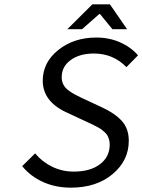

<svg xmlns="http://www.w3.org/2000/svg" viewBox="-20 -843 649 875"><path d="M287.1 -710 400.9 -823.2H481L559.1 -710H492.2L436 -778.8H432.1L354 -710ZM303.2 12.2Q232.9 12.2 175.8 -13.7Q118.7 -39.6 81.1 -85.9L140.1 -144Q171.9 -105.5 217.5 -83.3Q263.2 -61 315.9 -61Q391.6 -61 435.8 -94.7Q480 -128.4 480 -184.1Q480 -195.8 477.1 -206.3Q474.1 -216.8 470.2 -224.4Q466.3 -231.9 457.5 -240Q448.7 -248 442.6 -252.7Q436.5 -257.3 423.1 -264.6Q409.7 -272 402.6 -275.1Q395.5 -278.3 378.9 -286.1L291 -327.1Q174.8 -377.4 174.8 -475.1Q174.8 -558.6 245.6 -615.2Q316.4 -671.9 418.9 -671.9Q478.5 -671.9 527.8 -649.9Q577.1 -627.9 608.9 -590.8L556.2 -537.1Q495.6 -599.1 408.2 -599.1Q342.8 -599.1 302 -569.3Q261.2 -539.6 261.2 -491.2Q261.2 -472.7 268.8 -457.8Q276.4 -442.9 291 -431.9Q305.7 -420.9 319.6 -413.3Q333.5 -405.8 354 -396Q359.9 -393.6 362.8 -392.1L448.2 -352.1Q504.9 -325.7 535.9 -291Q566.9 -256.3 566.9 -201.2Q566.9 -111.3 493.2 -49.6Q419.4 12.2 303.2 12.2Z"/></svg>

Font: Office Code Pro Italic
Style: Regular
Weight: 400
Italic angle: -9°
Designer: Nathan Rutzky & Paul D. Hunt
Foundry: Adobe Systems Incorporated
Version: Version 1.004;PS 001.004;hotconv 1.0.70;makeotf.lib2.5.58329